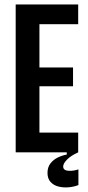

<svg xmlns="http://www.w3.org/2000/svg" viewBox="-20 -680 392 857"><path d="M50 0V-660H156V0ZM109 0V-88H329V0ZM109 -295V-379H306V-295ZM109 -572V-660H329V-572ZM330 146Q310 154 286 156Q262 158 240.5 152.5Q219 147 205.5 132Q192 117 192 92Q192 66 205.5 49Q219 32 239 22.5Q259 13 278 10V-5H329V0Q296 15 279 32.5Q262 50 262 63Q262 73 269 77.5Q276 82 287 82.5Q298 83 310 81Q322 79 330 76Z"/></svg>

Font: Bricolage Grotesque 48pt Condensed Medium
Style: Regular
Weight: 500
Width: 3
Designer: Mathieu Triay
Foundry: Atelier Triay
Version: Version 1.001;gftools[0.9.33.dev8+g029e19f]